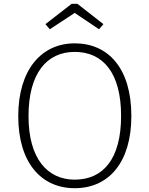

<svg xmlns="http://www.w3.org/2000/svg" viewBox="-20 -978 786 1010"><path d="M242 -824 373 -910 501 -824 524 -851 387 -958H357L219 -851ZM373 -750C198 -750 76 -611 76 -367C76 -122 197 12 373 12C554 12 671 -126 671 -368C671 -618 550 -750 373 -750ZM373 -705C521 -705 617 -596 617 -368C617 -144 524 -33 373 -33C229 -33 130 -144 130 -367C130 -595 228 -705 373 -705Z"/></svg>

Font: Glow Sans SC Normal Light
Style: Regular
Weight: 300
Designer: Ryoko NISHIZUKA (kana, bopomofo & ideographs); Paul D. Hunt (Latin, Greek & Cyrillic); Sandoll Communications, Soo-young
Version: Version 0.93